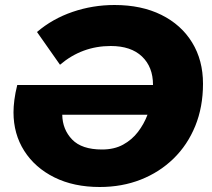

<svg xmlns="http://www.w3.org/2000/svg" viewBox="-20 -734 848 768"><path d="M379 14Q275 14 197.5 -24.5Q120 -63 77 -130.5Q34 -198 34 -285Q34 -307 37.5 -334.5Q41 -362 49 -394H592Q592 -395 592 -395Q592 -466 548 -508Q504 -550 423 -550Q308 -550 220 -475L128 -606Q190 -659 270.5 -686.5Q351 -714 438 -714Q546 -714 625.5 -674.5Q705 -635 748.5 -564Q792 -493 792 -399Q792 -306 761 -230Q730 -154 674 -99.5Q618 -45 543 -15.5Q468 14 379 14ZM570 -275H229Q230 -216 268.5 -176Q307 -136 388 -136Q437 -136 472.5 -155.5Q508 -175 532 -206.5Q556 -238 570 -275Z"/></svg>

Font: Montserrat ExtraBold
Style: Italic
Weight: 800
Italic angle: -11.3°
Designer: Julieta Ulanovsky
Foundry: Julieta Ulanovsky
Version: Version 9.000; ttfautohint (v1.8.4.7-5d5b)